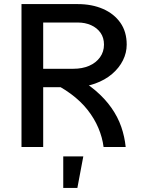

<svg xmlns="http://www.w3.org/2000/svg" viewBox="-20 -718 690 938"><path d="M161 -292V-382H338Q382 -382 415.5 -396.5Q449 -411 468.5 -438Q488 -465 488 -500Q488 -534 471 -558Q454 -582 425 -595Q396 -608 360 -608H161V-698H360Q429 -698 483 -674.5Q537 -651 568 -607Q599 -563 599 -500Q599 -460 580.5 -423Q562 -386 527.5 -356.5Q493 -327 444 -309.5Q395 -292 333 -292ZM85 0V-698H191V0ZM486 0Q480 -47 460.5 -93Q441 -139 408 -181Q375 -223 326.5 -259Q278 -295 214 -324L332 -350Q398 -317 445.5 -276.5Q493 -236 524.5 -191Q556 -146 572.5 -98Q589 -50 594 0ZM289 200V46H387L358 200Z"/></svg>

Font: Azeret Mono Thin
Style: Regular
Weight: 400
Version: Version 1.002